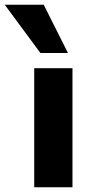

<svg xmlns="http://www.w3.org/2000/svg" viewBox="-73 -788 396 808"><path d="M71 0V-501H232V0ZM97 -565 -53 -768H111L213 -565Z"/></svg>

Font: Nunito Sans 8pt ExtraBold
Style: Regular
Weight: 800
Version: Version 3.101;gftools[0.9.27]